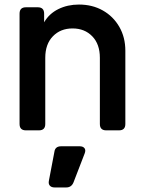

<svg xmlns="http://www.w3.org/2000/svg" viewBox="-20 -573 626 844"><path d="M94 0Q66 0 66 -28V-513Q66 -541 94 -541H146Q174 -541 174 -513V-475Q196 -513 236.5 -533Q277 -553 327 -553Q386 -553 432 -527Q478 -501 504.5 -455Q531 -409 531 -350V-28Q531 0 503 0H447Q419 0 419 -28V-319Q419 -379 385.5 -413.5Q352 -448 299 -448Q246 -448 212.5 -413.5Q179 -379 179 -319V-28Q179 0 151 0ZM220 251Q206 251 199 243Q192 235 195 221L219 95Q222 70 249 70H330Q345 70 351.5 78.5Q358 87 352 102L303 229Q294 251 271 251Z"/></svg>

Font: Pitagon Sans Text SemiBold
Style: Regular
Weight: 600
Designer: Travis Tran
Foundry: Pitagon
Version: Version 1.001; ttfautohint (v1.8.4.7-5d5b);gftools[0.9.26]